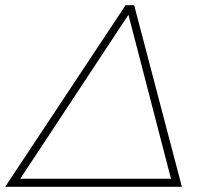

<svg xmlns="http://www.w3.org/2000/svg" viewBox="-65 -720 781 740"><path d="M636 0H-45L419 -700H452ZM13 -31H594L430 -663Z"/></svg>

Font: Montserrat Alternates ExLight
Style: Italic
Weight: 275
Italic angle: -11.3°
Designer: Julieta Ulanovsky
Foundry: Julieta Ulanovsky
Version: Version 7.200